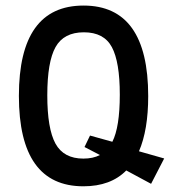

<svg xmlns="http://www.w3.org/2000/svg" viewBox="-20 -652 602 680"><path d="M275.4 7.8Q46.9 7.8 46.9 -312.3Q46.9 -632.3 275.9 -632.3Q504.9 -632.3 504.9 -311.5Q504.9 -191.9 472.2 -116.2L561.5 -90.8L515.1 -1L427.2 -48.3Q372.1 7.8 275.4 7.8ZM377.9 -149.9Q404.3 -201.7 404.3 -317.1Q404.3 -432.6 376.2 -485.1Q348.1 -537.6 277.1 -537.6Q206.1 -537.6 176.8 -485.4Q147.5 -433.1 147.5 -314.7Q147.5 -196.3 176.5 -143.3Q205.6 -90.3 275.4 -90.3Q309.6 -90.3 334 -103L279.3 -131.3L298.8 -171.9Z"/></svg>

Font: Keraleeyam
Style: Regular
Weight: 400
Designer: Hussain K. H.
Foundry: Swathanthra Malayalam Computing(SMC) http://smc.org.in
Version: Version 3.0.0+20221109